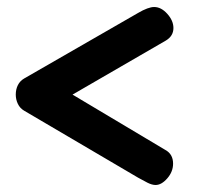

<svg xmlns="http://www.w3.org/2000/svg" viewBox="-20 -528 565 548"><path d="M474 -61Q474 -38 457.5 -19Q441 0 424 0Q414 0 401 -6.5Q388 -13 374 -21L49 -212Q37 -219 31 -231.5Q25 -244 25 -258Q25 -273 31 -285Q37 -297 49 -304L374 -491Q403 -508 420 -508Q440 -508 457.5 -488.5Q475 -469 475 -448Q475 -425 453 -412L187 -258L452 -100Q474 -88 474 -61Z"/></svg>

Font: Quicksand
Style: Bold
Weight: 700
Version: Version 3.000